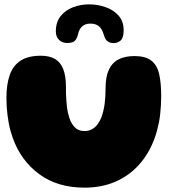

<svg xmlns="http://www.w3.org/2000/svg" viewBox="-20 -841 811 882"><path d="M368 21Q244.5 21 160.2 -41Q76 -103 39 -206.5Q33 -223 28.2 -240.2Q23.5 -257.5 20.2 -275.5Q17 -293.5 14.5 -312.2Q12 -331 10.8 -350.5Q9.5 -370 9.5 -390.5Q9.5 -454 25 -497.2Q40.5 -540.5 75.2 -562.8Q110 -585 167.5 -585Q206.5 -585 232 -570.5Q257.5 -556 270.2 -524.2Q283 -492.5 283 -440.5Q283 -425 283.2 -409.5Q283.5 -394 284.8 -379.5Q286 -365 287.5 -351Q289 -337 291.8 -324.5Q294.5 -312 298 -301Q307 -273 323.8 -256Q340.5 -239 368 -239Q387 -239 401.5 -246.8Q416 -254.5 426.8 -268.2Q437.5 -282 445 -300Q450.5 -314.5 454.5 -330.8Q458.5 -347 460.8 -364.5Q463 -382 464 -400.2Q465 -418.5 465 -436.5Q465 -488.5 480.2 -521Q495.5 -553.5 525.2 -568.5Q555 -583.5 597.5 -583.5Q647.5 -583.5 674.2 -563.2Q701 -543 710.8 -502.2Q720.5 -461.5 720.5 -399Q720.5 -377.5 719.2 -357Q718 -336.5 715.8 -316.2Q713.5 -296 709.8 -277Q706 -258 701 -239.8Q696 -221.5 689.5 -204Q664 -135 618.8 -84.5Q573.5 -34 510.5 -6.5Q447.5 21 368 21ZM288.5 -643.5Q265 -643.5 250.8 -658.2Q236.5 -673 236.5 -696.5Q236.5 -739 258.2 -766.5Q280 -794 315 -807.5Q350 -821 389.5 -821Q427.5 -821 464 -808.5Q500.5 -796 524.2 -769.8Q548 -743.5 548 -702Q548 -667.5 534.5 -655.2Q521 -643 501.5 -643Q486 -643 474.8 -651Q463.5 -659 458.5 -676.5Q453 -696 444.8 -708.5Q436.5 -721 424.2 -726.8Q412 -732.5 393.5 -732.5Q372 -732.5 357.5 -719.8Q343 -707 338 -682Q334.5 -666 325 -654.8Q315.5 -643.5 288.5 -643.5Z"/></svg>

Font: Gluten ExtraBold
Style: Regular
Weight: 800
Designer: Tyler Finck
Foundry: Etcetera Type Company
Version: Version 1.300